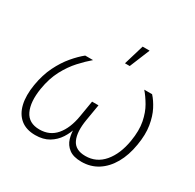

<svg xmlns="http://www.w3.org/2000/svg" viewBox="-164 -941 1148 1129"><g transform="rotate(30 410.0 -376.5)"><path d="M206.5 6.3Q145 6.3 106.9 -24.7Q68.8 -55.7 55.4 -112.3Q42 -168.9 54.7 -246.1Q67.4 -321.3 95.9 -378.9Q124.5 -436.5 159.7 -478Q194.8 -519.5 228 -545.9H281.2Q246.6 -516.6 209.2 -475.8Q171.9 -435.1 141.8 -378.9Q111.8 -322.8 99.1 -246.1Q83.5 -149.4 110.8 -92Q138.2 -34.7 211.4 -34.7Q280.8 -34.7 323 -84.2Q365.2 -133.8 379.9 -220.7L398.4 -331.5H441.9L423.3 -220.7Q408.7 -133.8 431.4 -84.2Q454.1 -34.7 523.4 -34.7Q598.1 -34.7 647 -92.3Q695.8 -149.9 711.9 -246.1Q724.6 -322.3 713.4 -378.7Q702.1 -435.1 678.2 -475.8Q654.3 -516.6 628.9 -545.9H682.1Q707 -519 728.5 -477.5Q750 -436 759.5 -378.4Q769 -320.8 756.3 -246.1Q743.7 -168.9 711.4 -112.3Q679.2 -55.7 630.6 -24.7Q582 6.3 520 6.3Q465.3 6.3 435.3 -16.4Q405.3 -39.1 394.5 -75.4Q383.8 -111.8 385.7 -152.3H393.6Q382.3 -111.3 358.9 -75Q335.4 -38.6 297.9 -16.1Q260.3 6.3 206.5 6.3ZM453.1 -623.5 494.1 -760.3H541.5L485.4 -623.5Z"/></g></svg>

Font: Inter ExtraLight
Style: Italic
Weight: 250
Italic angle: -9.3988°
Designer: Rasmus Andersson
Foundry: rsms
Version: Version 4.001;git-66647c0bb